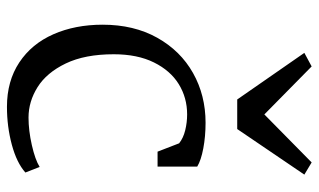

<svg xmlns="http://www.w3.org/2000/svg" viewBox="-202 -704 916 552"><g transform="rotate(90 256.0 -428.0)"><path d="M51 0ZM459 -537V-423H416L392 -485Q377 -497 354.5 -502.5Q332 -508 309 -508Q261 -508 222 -484Q183 -460 159.5 -412.5Q136 -365 136 -297Q136 -214 162.5 -159Q189 -104 230.5 -78Q272 -52 318 -52Q355 -52 397 -61.5Q439 -71 460 -84L476 -43Q448 -18 396 -4Q344 10 287 10Q213 10 159.5 -25.5Q106 -61 78.5 -123.5Q51 -186 51 -265Q51 -355 88.5 -422Q126 -489 190 -525Q254 -561 333 -561Q372 -561 406.5 -554.5Q441 -548 459 -537ZM171 -866 309 -730 447 -866 482 -845 351 -652H266L132 -845Z"/></g></svg>

Font: Grenzecho Serif
Style: Serif-Regular
Weight: 400
Designer: Dan Reynolds
Foundry: Dan Reynolds
Version: Version 1.001; ttfautohint (v1.1) -l 5 -r 5 -G 72 -x 0 -D la